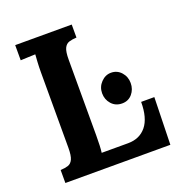

<svg xmlns="http://www.w3.org/2000/svg" viewBox="-127 -808 858 916"><g transform="rotate(-20 302.0 -350.0)"><path d="M50 0V-66Q73 -67 88.5 -72Q104 -77 112.5 -95Q121 -113 121 -153V-536Q121 -563 122.5 -588Q124 -613 125 -626Q109 -625 85 -624.5Q61 -624 50 -623V-700H337V-634Q315 -633 299 -628Q283 -623 274.5 -605.5Q266 -588 266 -547V-164Q266 -137 265 -113Q264 -89 262 -76H396Q455 -76 488.5 -117Q522 -158 522 -240H589L583 0ZM435 -264Q402 -264 381.5 -287Q361 -310 361 -342Q361 -374 383 -397Q405 -420 434 -420Q465 -420 485.5 -397Q506 -374 506 -342Q506 -310 486.5 -287Q467 -264 435 -264Z"/></g></svg>

Font: Lora
Style: Bold
Weight: 700
Designer: Olga Karpushina, Alexei Vanyashin (Cyrillic)
Foundry: Cyreal
Version: Version 3.006; ttfautohint (v1.8.4.7-5d5b);gftools[0.9.30]